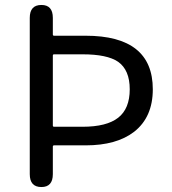

<svg xmlns="http://www.w3.org/2000/svg" viewBox="-20 -754 692 774"><path d="M147 0Q100 0 100 -52V-682Q100 -734 147 -734Q193 -734 193 -682V-615Q193 -610 198 -610H325Q596 -610 596 -394Q596 -282 521 -223Q450 -168 325 -168H198Q193 -168 193 -163V-52Q193 0 147 0ZM193 -248Q193 -243 198 -243H313Q410 -243 456.5 -279.5Q503 -316 503 -394Q503 -472 456 -505Q412 -535 313 -535H198Q193 -535 193 -530Z"/></svg>

Font: Resource Han Rounded CN
Style: Regular
Weight: 400
Designer: Cyano Hao (round all glyphs); Ryoko NISHIZUKA  (kana, bopomofo & ideographs); Paul D. Hunt (Latin, Greek & Cyrillic); Sa
Foundry: Cyano Hao
Version: 0.990